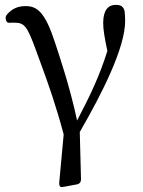

<svg xmlns="http://www.w3.org/2000/svg" viewBox="-20 -555 585 787"><path d="M5 -471C8 -462 15 -460 28 -462C31 -462 35 -462 39 -462C80 -462 91 -448 126 -353L149 -290C178 -212 211 -117 241 -4L223 191C222 201 224 207 227 210C230 213 236 212 246 210L294 201C306 199 312 192 312 179L307 -14C398 -171 493 -359 493 -469C493 -484 492 -496 491 -508C489 -517 486 -524 478 -530C471 -534 464 -535 453 -535C424 -535 403 -513 403 -462C403 -435 407 -409 420 -346C389 -247 353 -170 296 -61C266 -199 231 -303 206 -379C165 -506 132 -530 85 -530C53 -530 29 -519 9 -496C2 -488 2 -481 5 -471Z"/></svg>

Font: 寒蝉锦书宋 Text
Style: Regular
Weight: 400
Designer: 寒蝉锦书宋{Warren} 思源宋体{Ryoko NISHIZUKA 西塚涼子 (kana & ideographs); Frank Grießhammer (Latin, Greek & Cyrillic); Wenlong ZHANG 
Foundry: Adobe & ChillType
Version: Version 2.000;Glyphs 3.1.1 (3135)